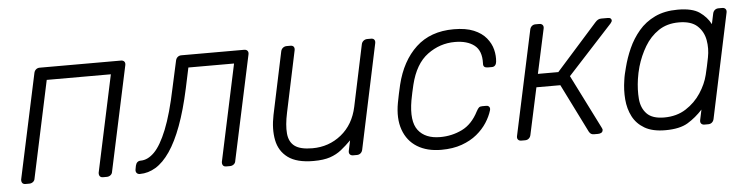

<svg xmlns="http://www.w3.org/2000/svg" viewBox="-39 -695 3401 871"><g transform="rotate(-5 1661.5 -260.0)"><path d="M48 0Q38 0 33.5 -6Q29 -12 30 -22L132 -498Q134 -508 141 -514Q148 -520 158 -520H528Q538 -520 543 -514Q548 -508 546 -498L444 -22Q443 -12 435.5 -6Q428 0 418 0H401Q391 0 386.5 -6Q382 -12 383 -22L477 -462H185L91 -22Q90 -12 82.5 -6Q75 0 65 0Z M569 0Q559 0 554 -6.5Q549 -13 551 -23L554 -39Q559 -60 578 -60Q610 -60 640 -90Q670 -120 698 -189.5Q726 -259 750 -375L777 -498Q779 -508 786 -514Q793 -520 803 -520H1089Q1099 -520 1104 -514Q1109 -508 1107 -498L1005 -22Q1004 -12 996.5 -6Q989 0 979 0H962Q952 0 947.5 -6Q943 -12 944 -22L1038 -462H830L810 -368Q789 -271 763 -201Q737 -131 706.5 -86.5Q676 -42 641.5 -21Q607 0 569 0Z M1359 10Q1283 10 1243 -19.5Q1203 -49 1193 -100Q1183 -151 1196 -214L1256 -498Q1258 -508 1265.5 -514Q1273 -520 1283 -520H1300Q1310 -520 1314.5 -514Q1319 -508 1317 -498L1258 -219Q1246 -163 1249.5 -124.5Q1253 -86 1278.5 -67Q1304 -48 1359 -48Q1434 -48 1490.5 -93.5Q1547 -139 1564 -219L1623 -498Q1625 -508 1632.5 -514Q1640 -520 1650 -520H1667Q1677 -520 1681.5 -514Q1686 -508 1684 -498L1583 -22Q1581 -12 1574 -6Q1567 0 1557 0H1540Q1530 0 1525 -6Q1520 -12 1522 -22L1532 -69Q1509 -46 1486.5 -28Q1464 -10 1434.5 0Q1405 10 1359 10Z M1941 10Q1876 10 1831.5 -17.5Q1787 -45 1768.5 -97Q1750 -149 1763 -220Q1766 -235 1771 -260Q1776 -285 1780 -300Q1806 -407 1872 -468.5Q1938 -530 2044 -530Q2099 -530 2135 -515Q2171 -500 2191.5 -475Q2212 -450 2219 -421.5Q2226 -393 2223 -366Q2222 -356 2216.5 -350Q2211 -344 2202 -344H2183Q2173 -344 2167.5 -348.5Q2162 -353 2163 -365Q2165 -422 2132.5 -447Q2100 -472 2044 -472Q1976 -472 1919.5 -430.5Q1863 -389 1840 -295Q1836 -280 1832 -260Q1828 -240 1825 -225Q1809 -131 1841 -89.5Q1873 -48 1941 -48Q1994 -48 2040.5 -70.5Q2087 -93 2116 -150Q2123 -163 2128 -167Q2133 -171 2143 -171H2161Q2170 -171 2174.5 -165Q2179 -159 2176 -149Q2168 -122 2150 -94Q2132 -66 2103.5 -42.5Q2075 -19 2034.5 -4.5Q1994 10 1941 10Z M2306 0Q2296 0 2291 -6Q2286 -12 2288 -22L2390 -498Q2392 -508 2399 -514Q2406 -520 2416 -520H2433Q2443 -520 2448 -514Q2453 -508 2451 -498L2407 -295H2500L2687 -505Q2694 -513 2700.5 -516.5Q2707 -520 2716 -520H2745Q2754 -520 2758 -516.5Q2762 -513 2762 -506Q2762 -503 2755 -494L2551 -272L2674 -27Q2676 -23 2677 -20Q2678 -17 2677 -14Q2676 -7 2670 -3.5Q2664 0 2655 0H2637Q2628 0 2623 -3.5Q2618 -7 2614 -14L2504 -235H2395L2349 -22Q2347 -12 2340 -6Q2333 0 2323 0Z M2961 10Q2903 10 2867 -11Q2831 -32 2813 -67Q2795 -102 2791.5 -145Q2788 -188 2795 -232Q2797 -247 2800 -260Q2803 -273 2807 -288Q2818 -332 2837 -374.5Q2856 -417 2886 -452.5Q2916 -488 2960 -509Q3004 -530 3064 -530Q3130 -530 3163 -507Q3196 -484 3213 -451L3223 -498Q3225 -508 3232 -514Q3239 -520 3249 -520H3266Q3276 -520 3281 -514Q3286 -508 3284 -498L3183 -22Q3181 -12 3174 -6Q3167 0 3157 0H3140Q3130 0 3125 -6Q3120 -12 3122 -22L3132 -69Q3101 -35 3064 -12.5Q3027 10 2961 10ZM2961 -48Q3018 -48 3060 -75Q3102 -102 3128.5 -142.5Q3155 -183 3165 -224Q3169 -239 3174 -263Q3179 -287 3182 -302Q3190 -342 3183 -381Q3176 -420 3148 -446Q3120 -472 3064 -472Q3010 -472 2971.5 -446Q2933 -420 2908 -378Q2883 -336 2869 -288Q2865 -273 2862 -260Q2859 -247 2857 -232Q2850 -184 2853.5 -142Q2857 -100 2882 -74Q2907 -48 2961 -48Z"/></g></svg>

Font: Rubik Light
Style: Italic
Weight: 300
Italic angle: -12°
Designer: Hubert and Fischer
Foundry: Hubert and Fischer
Version: Version 2.300;gftools[0.9.30]